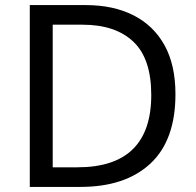

<svg xmlns="http://www.w3.org/2000/svg" viewBox="-20 -734 770 754"><path d="M669 -364Q669 -183 570.5 -91.5Q472 0 296 0H97V-714H317Q425 -714 504 -674Q583 -634 626 -556.5Q669 -479 669 -364ZM574 -361Q574 -504 503.5 -570.5Q433 -637 304 -637H187V-77H284Q574 -77 574 -361Z"/></svg>

Font: Noto Sans Chorasmian
Style: Regular
Weight: 400
Designer: Federico Parra Barrios
Foundry: Google LLC
Version: Version 1.004; ttfautohint (v1.8.4.7-5d5b)